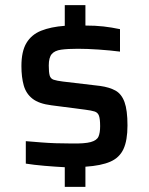

<svg xmlns="http://www.w3.org/2000/svg" viewBox="-20 -716 578 744"><path d="M231 8V-68Q193 -70 152 -73.5Q111 -77 80 -82V-169Q92 -168 142 -164Q192 -160 257 -160Q308 -159 331.5 -165.5Q355 -172 361.5 -186.5Q368 -201 368 -227Q368 -255 363.5 -267.5Q359 -280 346.5 -284Q334 -288 310 -291L179 -308Q131 -314 106 -333.5Q81 -353 72 -385Q63 -417 63 -460Q63 -517 82.5 -549.5Q102 -582 139.5 -597Q177 -612 231 -616V-696H311V-617Q350 -617 381 -613.5Q412 -610 445 -603V-516Q406 -521 361.5 -524Q317 -527 282 -527Q242 -527 217 -523.5Q192 -520 180.5 -506.5Q169 -493 169 -462Q169 -436 172.5 -423.5Q176 -411 188 -407Q200 -403 224 -400L368 -383Q404 -378 427.5 -365Q451 -352 462.5 -320.5Q474 -289 474 -230Q474 -172 458.5 -138.5Q443 -105 407.5 -89.5Q372 -74 311 -70V8Z"/></svg>

Font: Saira Medium
Style: Regular
Weight: 500
Designer: Hector Gatti with collaboration of the Omnibus-Type team
Foundry: Omnibus-Type
Version: Version 1.100; ttfautohint (v1.8.3)